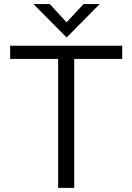

<svg xmlns="http://www.w3.org/2000/svg" viewBox="-20 -912 643 932"><path d="M29.3 0ZM29.3 0ZM340.3 0H262.2V-626H29.3V-689.9H573.2V-626H340.3ZM303.2 -730 142.6 -892.1H221.7L303.2 -803.7L385.3 -892.1H463.9Z"/></svg>

Font: Acari Sans
Style: Regular
Weight: 400
Designer: Alfredo Marco Pradil and Stefan Peev
Foundry: Hanken Design Co.
Version: Version 1.045;February 4, 2021;FontCreator 13.0.0.2655 64-bi